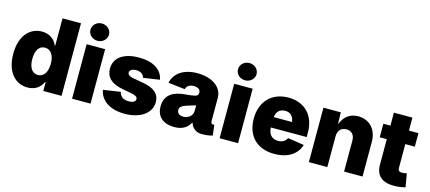

<svg xmlns="http://www.w3.org/2000/svg" viewBox="-57 -1313 4166 1859"><g transform="rotate(15 2025.5 -384.0)"><path d="M248.5 7.3C328.1 7.3 378.9 -36.1 400.9 -89.4H406.2V0H589.4V-727.5H404.3V-451.2H400.9C379.9 -503.9 330.6 -552.7 247.1 -552.7C136.2 -552.7 32.2 -467.8 32.2 -272.5C32.2 -85.4 129.9 7.3 248.5 7.3ZM314.9 -135.7C255.9 -135.7 223.1 -188.5 223.1 -272.5C223.1 -356.9 255.9 -409.7 314.9 -409.7C373.5 -409.7 408.7 -357.4 408.7 -272.5C408.7 -189 373 -135.7 314.9 -135.7Z M694.8 0H879.9V-545.9H694.8ZM786.6 -605C837.9 -605 879.9 -643.6 879.9 -691.4C879.9 -739.7 837.9 -778.3 786.6 -778.3C735.4 -778.3 693.8 -739.7 693.8 -691.4C693.8 -643.6 735.4 -605 786.6 -605Z M1223.1 9.8C1376 9.8 1486.8 -63 1486.8 -178.2C1486.8 -257.8 1432.6 -305.7 1322.8 -325.7L1214.4 -345.2C1170.9 -353 1158.7 -369.6 1158.7 -388.2C1158.7 -412.6 1187.5 -427.7 1224.6 -427.7C1265.6 -427.7 1296.9 -409.2 1306.2 -373L1469.7 -397.5C1452.1 -494.6 1362.3 -552.7 1220.7 -552.7C1068.4 -552.7 973.6 -488.8 973.6 -377C973.6 -292 1028.3 -238.3 1137.7 -217.8L1233.9 -199.7C1277.8 -191.4 1298.3 -179.2 1298.3 -156.2C1298.3 -131.8 1272.9 -117.2 1231 -117.2C1174.3 -117.2 1145.5 -141.6 1132.8 -186L960.9 -160.6C979.5 -54.2 1078.1 9.8 1223.1 9.8Z M1720.2 9.3C1793.5 9.3 1847.2 -17.6 1878.9 -76.7H1882.8C1897 -18.6 1949.7 6.3 1993.2 6.3C2039.1 6.3 2070.3 2 2103.5 -7.8L2089.8 -115.2C2084.5 -112.3 2080.1 -111.3 2073.2 -111.3C2059.1 -111.3 2055.7 -132.8 2055.7 -141.1V-372.6C2055.7 -480 1953.1 -552.7 1806.2 -552.7C1659.7 -552.7 1575.2 -482.4 1557.1 -390.6L1724.6 -371.6C1731.9 -405.3 1762.2 -423.8 1803.7 -423.8C1844.7 -423.8 1870.1 -405.3 1870.1 -373.5C1870.1 -345.7 1849.6 -339.8 1836.4 -336.4C1815.4 -330.6 1785.6 -327.1 1743.2 -323.7C1631.3 -314.9 1541.5 -271 1541.5 -150.9C1541.5 -42.5 1615.2 9.3 1720.2 9.3ZM1778.8 -110.4C1742.2 -110.4 1716.3 -127.4 1716.3 -161.1C1716.3 -192.4 1740.2 -207.5 1787.6 -222.7C1822.3 -233.9 1848.1 -242.2 1872.1 -249V-193.8C1872.1 -142.1 1828.6 -110.4 1778.8 -110.4Z M2173.8 0H2358.9V-545.9H2173.8ZM2265.6 -605C2316.9 -605 2358.9 -643.6 2358.9 -691.4C2358.9 -739.7 2316.9 -778.3 2265.6 -778.3C2214.4 -778.3 2172.9 -739.7 2172.9 -691.4C2172.9 -643.6 2214.4 -605 2265.6 -605Z M2722.7 9.8C2858.9 9.8 2949.7 -51.3 2977.5 -147.5L2813.5 -172.9C2800.8 -140.1 2768.6 -121.6 2726.1 -121.6C2667.5 -121.6 2628.4 -156.7 2626 -229H2985.4V-273.4C2985.4 -449.7 2877.4 -552.7 2717.3 -552.7C2550.3 -552.7 2443.8 -439.9 2443.8 -271C2443.8 -95.2 2549.3 9.8 2722.7 9.8ZM2627 -333C2633.3 -388.2 2665 -420.9 2719.2 -420.9C2772.9 -420.9 2803.7 -389.2 2810.1 -333Z M3253.4 -308.6C3253.4 -366.7 3287.1 -401.4 3338.4 -401.4C3390.6 -401.4 3421.4 -367.2 3421.4 -310.1V0H3606.4V-347.7C3606.4 -468.8 3532.2 -552.7 3417 -552.7C3325.7 -552.7 3273.4 -500 3245.6 -425.8L3242.2 -545.9H3068.4V0H3253.4Z M3739.7 -675.8V-545.9H3668.9V-410.2H3739.7V-154.8C3739.7 -47.9 3801.3 8.3 3921.4 8.3C3955.1 8.3 3993.2 4.9 4035.6 -6.8L4012.7 -140.6C4004.4 -138.2 3976.6 -134.3 3964.8 -134.3C3937 -134.3 3925.3 -146.5 3925.3 -171.9V-410.2H4020.5V-545.9H3925.3V-675.8Z"/></g></svg>

Font: Raveo ExtraBold
Style: Regular
Weight: 800
Designer: Jakub Foglar, Rasmus Andersson (Inter)
Foundry: Jakubfoglar.com
Version: Version 1.100;Glyphs 3.2.3 (3260)